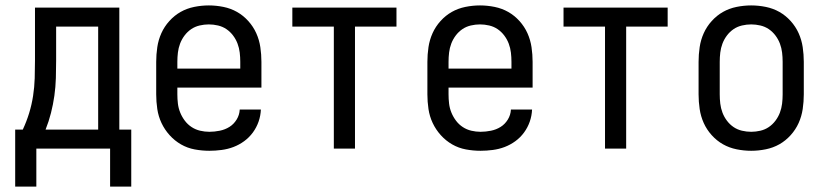

<svg xmlns="http://www.w3.org/2000/svg" viewBox="-20 -548 3040 708"><path d="M36 140V-70H64Q78 -100 87.5 -131Q97 -162 102 -194.5Q107 -227 108 -259.5Q109 -292 109 -325V-520H420V-70H464V140H386V0H114V140ZM148 -70H342V-450H187V-325Q187 -293 186 -260Q185 -227 180.5 -195Q176 -163 168 -131.5Q160 -100 148 -70Z M752 8Q725 8 698 3Q671 -2 647.5 -15.5Q624 -29 605.5 -49.5Q587 -70 575.5 -94.5Q564 -119 560 -146Q556 -173 556 -200V-320Q556 -347 560 -374Q564 -401 575 -425.5Q586 -450 604.5 -470.5Q623 -491 646 -504Q669 -517 696 -522.5Q723 -528 750 -528Q777 -528 804 -522.5Q831 -517 854 -504Q877 -491 895.5 -470.5Q914 -450 925 -425.5Q936 -401 940 -374Q944 -347 944 -320V-225H634V-200Q634 -183 636 -166Q638 -149 644.5 -133Q651 -117 661.5 -103Q672 -89 686.5 -79.5Q701 -70 718 -66Q735 -62 752 -62Q771 -62 790.5 -66Q810 -70 826 -80Q842 -90 852.5 -107Q863 -124 864 -144H942Q941 -121 933.5 -99.5Q926 -78 912.5 -59.5Q899 -41 880.5 -27.5Q862 -14 841 -6Q820 2 797 5Q774 8 752 8ZM866 -295V-320Q866 -337 864 -354Q862 -371 856 -387Q850 -403 839.5 -417Q829 -431 815 -440.5Q801 -450 784 -454Q767 -458 750 -458Q733 -458 716 -454Q699 -450 685 -440.5Q671 -431 660.5 -417Q650 -403 644 -387Q638 -371 636 -354Q634 -337 634 -320V-295Z M1211 0V-450H1058V-520H1442V-450H1289V0Z M1752 8Q1725 8 1698 3Q1671 -2 1647.5 -15.5Q1624 -29 1605.5 -49.5Q1587 -70 1575.5 -94.5Q1564 -119 1560 -146Q1556 -173 1556 -200V-320Q1556 -347 1560 -374Q1564 -401 1575 -425.5Q1586 -450 1604.5 -470.5Q1623 -491 1646 -504Q1669 -517 1696 -522.5Q1723 -528 1750 -528Q1777 -528 1804 -522.5Q1831 -517 1854 -504Q1877 -491 1895.5 -470.5Q1914 -450 1925 -425.5Q1936 -401 1940 -374Q1944 -347 1944 -320V-225H1634V-200Q1634 -183 1636 -166Q1638 -149 1644.5 -133Q1651 -117 1661.5 -103Q1672 -89 1686.5 -79.5Q1701 -70 1718 -66Q1735 -62 1752 -62Q1771 -62 1790.5 -66Q1810 -70 1826 -80Q1842 -90 1852.5 -107Q1863 -124 1864 -144H1942Q1941 -121 1933.5 -99.5Q1926 -78 1912.5 -59.5Q1899 -41 1880.5 -27.5Q1862 -14 1841 -6Q1820 2 1797 5Q1774 8 1752 8ZM1866 -295V-320Q1866 -337 1864 -354Q1862 -371 1856 -387Q1850 -403 1839.5 -417Q1829 -431 1815 -440.5Q1801 -450 1784 -454Q1767 -458 1750 -458Q1733 -458 1716 -454Q1699 -450 1685 -440.5Q1671 -431 1660.5 -417Q1650 -403 1644 -387Q1638 -371 1636 -354Q1634 -337 1634 -320V-295Z M2211 0V-450H2058V-520H2442V-450H2289V0Z M2750 8Q2723 8 2696 2.5Q2669 -3 2646 -16Q2623 -29 2604.5 -49.5Q2586 -70 2575 -94.5Q2564 -119 2560 -146Q2556 -173 2556 -200V-320Q2556 -347 2560 -374Q2564 -401 2575 -425.5Q2586 -450 2604.5 -470.5Q2623 -491 2646 -504Q2669 -517 2696 -522.5Q2723 -528 2750 -528Q2777 -528 2804 -522.5Q2831 -517 2854 -504Q2877 -491 2895.5 -470.5Q2914 -450 2925 -425.5Q2936 -401 2940 -374Q2944 -347 2944 -320V-200Q2944 -173 2940 -146Q2936 -119 2925 -94.5Q2914 -70 2895.5 -49.5Q2877 -29 2854 -16Q2831 -3 2804 2.5Q2777 8 2750 8ZM2750 -62Q2767 -62 2784 -66Q2801 -70 2815 -79.5Q2829 -89 2839.5 -103Q2850 -117 2856 -133Q2862 -149 2864 -166Q2866 -183 2866 -200V-320Q2866 -337 2864 -354Q2862 -371 2856 -387Q2850 -403 2839.5 -417Q2829 -431 2815 -440.5Q2801 -450 2784 -454Q2767 -458 2750 -458Q2733 -458 2716 -454Q2699 -450 2685 -440.5Q2671 -431 2660.5 -417Q2650 -403 2644 -387Q2638 -371 2636 -354Q2634 -337 2634 -320V-200Q2634 -183 2636 -166Q2638 -149 2644 -133Q2650 -117 2660.5 -103Q2671 -89 2685 -79.5Q2699 -70 2716 -66Q2733 -62 2750 -62Z"/></svg>

Font: Iosevka Curly
Style: Regular
Weight: 400
Monospace: yes
Designer: Belleve Invis
Foundry: Belleve Invis
Version: Version 22.1.2; ttfautohint (v1.8.4)